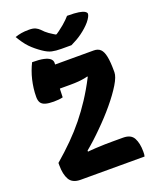

<svg xmlns="http://www.w3.org/2000/svg" viewBox="-170 -1049 940 1148"><g transform="rotate(-20 300.0 -474.5)"><path d="M547 0H141Q89 0 69.5 -33.5Q50 -67 50 -125V-140Q107 -189 154.5 -236.5Q202 -284 242 -333.5Q282 -383 318 -438Q327 -452 336 -466.5Q345 -481 354 -496.5Q363 -512 371.5 -527.5Q380 -543 388.5 -559.5Q397 -576 406 -593L390 -519V-599L419 -575Q396 -568 374.5 -563.5Q353 -559 330 -557Q307 -555 278 -555H177Q153 -555 137 -569.5Q121 -584 113 -607Q105 -630 104 -654.5Q103 -679 110 -700H478Q505 -700 520.5 -685Q536 -670 543 -635.5Q550 -601 550 -544V-535Q550 -507 521.5 -460Q493 -413 446.5 -357Q400 -301 344 -246Q331 -233 318 -220.5Q305 -208 292 -196Q279 -184 265.5 -172.5Q252 -161 239 -150Q226 -139 213 -128L239 -178V-121L209 -140Q254 -145 288 -147Q322 -149 349 -149.5Q376 -150 400 -150H465Q515 -150 532.5 -116.5Q550 -83 550 -31Q550 -21 549.5 -13.5Q549 -6 547 0ZM208 -500Q197 -497 182 -495.5Q167 -494 150 -494Q117 -494 97 -500Q77 -506 68.5 -519.5Q60 -533 60 -556Q60 -584 63.5 -611Q67 -638 73 -663.5Q79 -689 88 -713.5Q97 -738 108 -760Q154 -760 181 -754Q208 -748 220.5 -737Q233 -726 233 -711Q233 -680 227 -651.5Q221 -623 214.5 -588Q208 -553 208 -500ZM364 -775Q353 -775 342.5 -775Q332 -775 321 -775Q310 -775 300 -775Q265 -775 240.5 -780.5Q216 -786 187 -806Q168 -819 151.5 -832.5Q135 -846 120.5 -861Q106 -876 93 -894.5Q80 -913 67 -935Q87 -942 107.5 -945.5Q128 -949 156 -949Q183 -949 197.5 -942Q212 -935 223 -924Q240 -905 260.5 -890.5Q281 -876 323 -852L267 -867Q284 -867 301 -867Q318 -867 335 -867L280 -851Q327 -882 355 -906Q383 -930 399 -949H405Q447 -949 472.5 -945Q498 -941 509.5 -933.5Q521 -926 521 -918Q521 -911 515 -899Q509 -887 496 -871Q484 -857 469 -843.5Q454 -830 437 -817.5Q420 -805 401.5 -794.5Q383 -784 364 -775Z"/></g></svg>

Font: Recursive Casual ExtraBold
Style: Regular
Weight: 800
Version: Version 1.047